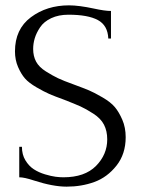

<svg xmlns="http://www.w3.org/2000/svg" viewBox="-20 -690 530 718"><path d="M450 -177Q450 -114 415.5 -70.5Q381 -27 333 -9.5Q285 8 229 8Q178 8 107 -15Q71 -27 52 -27V-141H62Q62 -112 75 -90.5Q88 -69 106.5 -57Q125 -45 148.5 -38Q172 -31 188 -29Q204 -27 217 -27Q297 -27 339 -69.5Q381 -112 381 -169Q381 -200 369 -223.5Q357 -247 329 -265Q301 -283 281 -292Q261 -301 220 -317Q184 -330 164.5 -338.5Q145 -347 116.5 -363.5Q88 -380 73.5 -396.5Q59 -413 47.5 -439.5Q36 -466 36 -498Q36 -581 95.5 -625.5Q155 -670 238 -670Q275 -670 331 -658Q372 -649 395 -649V-546H385Q383 -595 346 -615Q309 -635 236 -635Q199 -635 171.5 -622Q144 -609 130 -588Q116 -567 110 -547Q104 -527 104 -507Q104 -480 115 -459.5Q126 -439 151.5 -423Q177 -407 197 -397.5Q217 -388 256 -374Q294 -360 313 -352Q332 -344 363 -326Q394 -308 409.5 -289.5Q425 -271 437.5 -242Q450 -213 450 -177Z"/></svg>

Font: Forum
Style: Regular
Weight: 400
Designer: Denis Masharov
Foundry: Denis Masharov
Version: Version 1.000